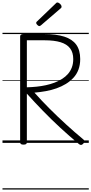

<svg xmlns="http://www.w3.org/2000/svg" viewBox="-20 -1149 734 1544"><path d="M169 14Q155 14 148.5 9.5Q142 5 142 -5V-856Q142 -866 149 -870.5Q156 -875 170 -875H334Q432 -875 496.5 -854.5Q561 -834 593 -790Q625 -746 625 -674Q625 -627 611 -589.5Q597 -552 570.5 -523.5Q544 -495 509.5 -474Q475 -453 434 -438.5Q393 -424 348 -416Q303 -408 257 -404Q315 -339 379.5 -274.5Q444 -210 512 -148Q580 -86 651 -27Q659 -21 659.5 -12.5Q660 -4 648 8Q639 17 630.5 16.5Q622 16 613 8Q538 -54 465 -121.5Q392 -189 324.5 -258.5Q257 -328 196 -396V-5Q196 5 190 9.5Q184 14 169 14ZM196 -447Q236 -448 274.5 -452Q313 -456 349.5 -464Q386 -472 419 -484.5Q452 -497 479.5 -514.5Q507 -532 527 -555Q547 -578 558 -607.5Q569 -637 569 -674Q569 -727 543.5 -760.5Q518 -794 467 -809.5Q416 -825 339 -825H196ZM296 -939Q290 -939 280.5 -948Q271 -957 271 -964Q271 -966 272 -969.5Q273 -973 277 -976L427 -1120Q431 -1124 434 -1126.5Q437 -1129 441 -1129Q448 -1129 456 -1123.5Q464 -1118 469.5 -1110.5Q475 -1103 475 -1096Q475 -1092 474 -1089Q473 -1086 467 -1081L310 -946Q305 -943 302.5 -941Q300 -939 296 -939ZM0 365H694V375H0ZM0 -20H694V0H0ZM0 -505H694V-500H0ZM0 -885H694V-875H0Z"/></svg>

Font: Playwrite IT Moderna Guides
Style: Regular
Weight: 400
Designer: Veronika Burian, José Scaglione
Foundry: TypeTogether
Version: Version 1.003